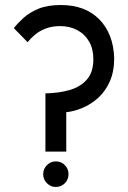

<svg xmlns="http://www.w3.org/2000/svg" viewBox="-20 -723 510 765"><path d="M161 -119V-351Q215 -352 258 -364.5Q301 -377 326.5 -406.5Q352 -436 352 -487Q352 -528 335 -557.5Q318 -587 288 -603Q258 -619 219 -619Q187 -619 161.5 -609Q136 -599 118.5 -584Q101 -569 90 -555L35 -611Q50 -630 73.5 -651.5Q97 -673 133 -688Q169 -703 222 -703Q320 -703 376 -645.5Q432 -588 435 -491Q435 -438 417.5 -398.5Q400 -359 371 -333Q342 -307 308.5 -293Q275 -279 244 -276V-119ZM202 22Q182 22 167 7Q152 -8 152 -29Q152 -50 167 -65Q182 -80 202 -80Q224 -80 238.5 -65Q253 -50 253 -29Q253 -8 238.5 7Q224 22 202 22Z"/></svg>

Font: Stick No Bills ExtraLight Medium
Style: Regular
Weight: 500
Version: Version 2.000